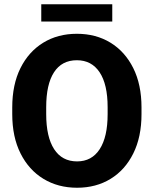

<svg xmlns="http://www.w3.org/2000/svg" viewBox="-20 -881 730 911"><path d="M651.4 -371.1V-339.4Q651.4 -231.4 612.5 -153.1Q573.7 -74.7 504.9 -32.5Q436 9.8 345.7 9.8Q255.4 9.8 186 -32.5Q116.7 -74.7 77.4 -153.1Q38.1 -231.4 38.1 -339.4V-371.1Q38.1 -479.5 77.1 -557.9Q116.2 -636.2 185.3 -678.5Q254.4 -720.7 344.7 -720.7Q435.1 -720.7 504.2 -678.5Q573.2 -636.2 612.3 -557.9Q651.4 -479.5 651.4 -371.1ZM490.7 -339.4V-372.1Q490.7 -481 452.6 -538.1Q414.6 -595.2 344.7 -595.2Q273.4 -595.2 236.3 -538.1Q199.2 -481 199.2 -372.1V-339.4Q199.2 -231.4 236.8 -173.3Q274.4 -115.2 345.7 -115.2Q415.5 -115.2 453.1 -173.3Q490.7 -231.4 490.7 -339.4ZM512.7 -860.8V-778.8H175.8V-860.8Z"/></svg>

Font: Vazirmatn RD FD ExtraBold
Style: Regular
Weight: 800
Designer: Saber Rastikerdar
Foundry: Saber Rastikerdar
Version: Version 33.003